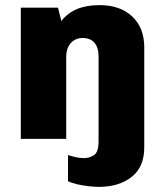

<svg xmlns="http://www.w3.org/2000/svg" viewBox="-20 -541 640 748"><path d="M366 187Q349 187 326 184.5Q303 182 281 177Q259 172 245 165V63Q256 67 273.5 71Q291 75 307 75Q328 75 346 63.5Q364 52 364 10V-321Q364 -356 348 -374.5Q332 -393 302 -393Q283 -393 268.5 -384Q254 -375 246 -358.5Q238 -342 238 -320V0H61V-511H206L219 -459Q243 -490 279.5 -505.5Q316 -521 368 -521Q448 -521 495 -477Q542 -433 542 -356V33Q542 110 492.5 148.5Q443 187 366 187Z"/></svg>

Font: Chivo Mono Medium ExtraBold
Style: Regular
Weight: 800
Monospace: yes
Version: Version 1.008